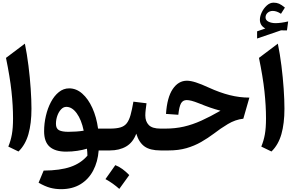

<svg xmlns="http://www.w3.org/2000/svg" viewBox="-20 -1104 2173 1409"><path d="M162.6 -783.7Q178.2 -707 189 -620.8Q199.7 -534.7 205.3 -452.6Q210.9 -370.6 210.9 -306.2Q210.9 -198.2 188.7 -119.9Q166.5 -41.5 115.7 7.8L41 -28.3Q58.6 -70.3 67.1 -117.4Q75.7 -164.6 75.7 -235.4Q75.7 -327.6 64.2 -433.8Q52.7 -540 23.9 -679.2Z M487.8 -455.6Q540 -455.6 583.7 -417Q627.4 -378.4 657.7 -311.8Q688 -245.1 699.7 -160.2H754.9V0H704.1Q697.8 83.5 663.8 147.7Q629.9 211.9 570.6 248Q511.2 284.2 428.2 284.2Q386.7 284.2 348.9 274.2Q311 264.2 263.2 236.8L300.3 147.9Q421.4 147 497.8 120.6Q574.2 94.2 621.6 38.1Q621.1 13.2 618.2 -12.7Q585.4 -2.9 546.6 2.9Q507.8 8.8 464.8 8.8Q385.3 8.8 344.5 -27.1Q303.7 -63 303.7 -140.6Q303.7 -197.8 316.7 -253.7Q329.6 -309.6 353.8 -355.2Q377.9 -400.9 411.9 -428.2Q445.8 -455.6 487.8 -455.6ZM466.8 -319.8Q445.3 -319.8 428 -301.3Q410.6 -282.7 400.6 -254.2Q390.6 -225.6 390.6 -195.3Q390.6 -160.2 413.3 -148.4Q436 -136.7 481.9 -136.7Q508.8 -136.7 538.6 -138.7Q568.4 -140.6 594.2 -145Q577.6 -225.1 543.2 -272.5Q508.8 -319.8 466.8 -319.8Z M754.9 0Q745.1 0 740.2 -7.8Q735.4 -15.6 735.4 -36.6V-123.5Q735.4 -144.5 740.2 -152.3Q745.1 -160.2 754.9 -160.2H786.1Q834 -160.2 863.5 -168.9Q893.1 -177.7 910.2 -199.5Q927.2 -221.2 938 -259.8Q948.7 -298.3 959 -357.9L1055.2 -346.2Q1051.8 -320.8 1049.1 -298.1Q1046.4 -275.4 1046.4 -256.8Q1046.4 -212.9 1071.8 -186.5Q1097.2 -160.2 1158.2 -160.2H1158.7V0H1158.2Q1081.5 0 1040.8 -29.1Q1000 -58.1 980 -123Q955.6 -58.1 905.8 -29.1Q856 0 786.1 0ZM826.2 107.9Q853.5 118.2 879.2 137.2Q904.8 156.2 928.7 180.7Q892.1 231.9 855.5 282.2Q833 262.2 807.9 244.1Q782.7 226.1 753.9 210.4Q772.5 184.1 790.5 158.7Q808.6 133.3 826.2 107.9Z M1351.6 -511.7Q1378.9 -511.7 1417.7 -499.3Q1456.5 -486.8 1511.7 -461.4Q1592.8 -424.3 1665.3 -406Q1737.8 -387.7 1810.1 -387.7L1765.6 -232.9Q1707 -226.6 1651.9 -193.4Q1596.7 -160.2 1550.3 -124Q1505.4 -90.3 1456.1 -62Q1406.7 -33.7 1348.4 -16.8Q1290 0 1217.8 0H1158.7Q1148.9 0 1144 -7.8Q1139.2 -15.6 1139.2 -36.6V-123.5Q1139.2 -144.5 1144 -152.3Q1148.9 -160.2 1158.7 -160.2H1192.4Q1265.6 -160.2 1329.3 -174.8Q1393.1 -189.5 1457.8 -218.8Q1522.5 -248 1598.1 -291.5Q1556.2 -302.7 1521 -314.9Q1485.8 -327.1 1441.4 -345.2Q1407.2 -358.9 1386 -364.3Q1364.7 -369.6 1350.1 -369.6Q1321.8 -369.6 1308.3 -345.5Q1294.9 -321.3 1288.6 -261.7L1198.2 -268.1Q1206.1 -389.2 1247.6 -450.4Q1289.1 -511.7 1351.6 -511.7Z M2019 -783.7Q2034.7 -707 2045.4 -620.8Q2056.2 -534.7 2061.8 -452.6Q2067.4 -370.6 2067.4 -306.2Q2067.4 -198.2 2045.2 -119.9Q2022.9 -41.5 1972.2 7.8L1897.5 -28.3Q1915 -70.3 1923.6 -117.4Q1932.1 -164.6 1932.1 -235.4Q1932.1 -327.6 1920.7 -433.8Q1909.2 -540 1880.4 -679.2ZM1928.7 -976.1Q1928.7 -955.6 1950.7 -944.8Q1972.7 -934.1 2002.4 -934.1Q2021 -934.1 2045.7 -937.5Q2070.3 -940.9 2094.7 -946.8L2085.9 -880.9L2042 -881.3L1866.7 -821.3V-874L1927.2 -895Q1887.2 -916.5 1887.2 -959.5Q1887.2 -984.9 1901.1 -1013.9Q1915 -1043 1938 -1063.7Q1960.9 -1084.5 1987.8 -1084.5Q2010.3 -1084.5 2028.3 -1076.7Q2046.4 -1068.8 2070.8 -1048.3L2042 -1002.9Q2010.3 -1023.9 1981.9 -1023.9Q1959.5 -1023.9 1944.1 -1010.3Q1928.7 -996.6 1928.7 -976.1Z"/></svg>

Font: Pinar-FD Bold
Style: Regular
Weight: 700
Designer: Amin Abedi
Version: Version 3.000